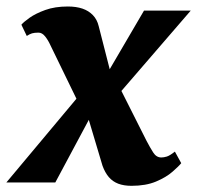

<svg xmlns="http://www.w3.org/2000/svg" viewBox="-57 -576 622 606"><path d="M358 10.5Q334 10.5 316.2 3.8Q298.5 -3 286.5 -17Q274.5 -31 266.5 -53L204.5 -260.5L251 -249.5L117.5 0H-37L222 -309.5L208.5 -214.5L102 -433.5Q95 -449 85.5 -461Q76 -473 64.5 -473Q52 -473 44.2 -470.8Q36.5 -468.5 27.5 -462.5L10.5 -498Q17 -506 36.2 -519.8Q55.5 -533.5 86 -544.5Q116.5 -555.5 157 -555.5Q183.5 -555.5 203.2 -548.8Q223 -542 236.2 -528.2Q249.5 -514.5 254.5 -493.5L304 -300L260 -307.5L397.5 -542.5H545L287 -243.5L301 -339L405.5 -131.5Q416.5 -110.5 426.5 -94.8Q436.5 -79 452 -79Q460 -79 469.2 -81.8Q478.5 -84.5 495 -97.5L515 -61Q507 -51 487.2 -33.8Q467.5 -16.5 435.5 -3Q403.5 10.5 358 10.5Z"/></svg>

Font: Merriweather 48pt Black
Style: Italic
Weight: 900
Italic angle: -7.8°
Version: Version 2.101